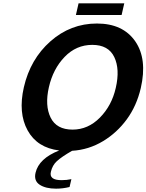

<svg xmlns="http://www.w3.org/2000/svg" viewBox="-20 -882 878 1151"><path d="M674 -355Q700 -467 665 -540Q630 -613 533 -613Q437 -613 367.5 -541Q298 -469 273 -359Q248 -249 283.5 -177Q319 -105 415 -105Q508 -105 579 -177Q650 -249 674 -355ZM335 20Q203 4 145.5 -100.5Q88 -205 123 -359Q162 -528 282 -634Q403 -741 561 -741Q717 -741 791 -634Q864 -528 824 -354Q799 -247 740 -166.5Q681 -86 598 -36Q512 16 412 22Q349 58 320 85Q294 109 285 148Q279 173 295 185.5Q311 198 349 198Q380 198 408 192L397 239Q357 249 316 249Q254 249 218 225.5Q182 202 193 154Q213 68 335 20ZM725 -862 709 -792H435L451 -862Z"/></svg>

Font: Miedinger
Style: Bold-Italic
Weight: 700
Italic angle: -13°
Version: Version 001.000